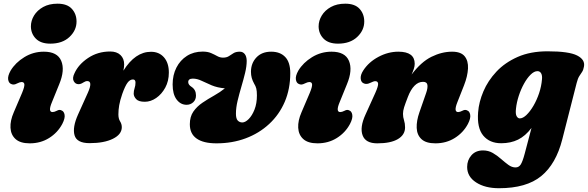

<svg xmlns="http://www.w3.org/2000/svg" viewBox="-20 -746 3111 1016"><path d="M246 -515Q196 -515 170 -541.2Q144 -567.5 143.5 -606Q143.5 -636.5 160.2 -664Q177 -691.5 208.5 -709Q240 -726.5 284.5 -726.5Q335.5 -726.5 360.2 -699.2Q385 -672 385 -632Q385 -585.5 347.5 -550.2Q310 -515 246 -515ZM254.5 -204.5Q233 -153 258 -153Q267.5 -153 281 -160Q295 -168 306 -161.5Q318.5 -157 321.8 -138.5Q325 -120 309.5 -90Q285 -44 240 -15.8Q195 12.5 137.5 12.5Q87.5 12.5 62.5 -10Q37.5 -32.5 35.5 -70Q33.5 -107.5 53 -152L97 -255Q110 -286.5 109 -299.2Q108 -312 94 -312Q86 -312 69.5 -304Q53 -295 40.5 -301Q26.5 -305.5 23.2 -324.5Q20 -343.5 36 -372Q61.5 -414.5 108.8 -443.5Q156 -472.5 212 -472.5Q283.5 -472.5 304 -424Q324.5 -375.5 293.5 -300.5Z M395.5 -300.5Q379 -300.5 370.2 -316.5Q361.5 -332.5 374 -358Q395 -405 446.2 -439.2Q497.5 -473.5 563 -473.5Q598 -473.5 617.5 -454.8Q637 -436 637 -405.5Q637 -391.5 633 -372Q695.5 -472 779 -472Q822 -472 847.8 -442.5Q873.5 -413 873.5 -362Q873.5 -317 854.5 -282.2Q835.5 -247.5 806.5 -227.5Q777.5 -207.5 746.5 -207.5Q713 -207.5 700.2 -221.8Q687.5 -236 687.5 -250.5Q687.5 -265.5 692.2 -279.2Q697 -293 697 -309Q697 -325.5 683.5 -325.5Q667.5 -325.5 654.8 -308.2Q642 -291 627 -249Q615 -214 610.8 -189.2Q606.5 -164.5 606.5 -140.5Q606.5 -118 615.5 -103.8Q624.5 -89.5 624.5 -73Q624.5 -35 577.8 -11.8Q531 11.5 454 11.5Q386.5 11.5 374.5 -30.2Q362.5 -72 393 -140L445 -255.5Q472.5 -317 441.5 -317Q432.5 -317 420 -309Q407.5 -300.5 395.5 -300.5Z M1516 -359Q1516 -275.5 1486.8 -207.2Q1457.5 -139 1404.2 -89.8Q1351 -40.5 1280 -14Q1209 12.5 1125.5 12.5Q1056.5 12.5 1020.5 -12.8Q984.5 -38 984.5 -88.5Q984.5 -128.5 1003.2 -155.5Q1022 -182.5 1051.5 -202.5Q1081 -222.5 1112.8 -240.2Q1144.5 -258 1170 -278.5Q1130 -282 1100.2 -294.5Q1070.5 -307 1046.8 -318.5Q1023 -330 1000.5 -330Q976 -330 976 -311.5Q976 -297.5 993.5 -286.5Q1017 -271 1017 -241.5Q1017.5 -219 1002.8 -205.2Q988 -191.5 967.5 -191.5Q935.5 -191.5 914.5 -219.5Q893.5 -247.5 893.5 -299Q893.5 -349 913.5 -388.2Q933.5 -427.5 969.2 -450.2Q1005 -473 1052.5 -473Q1079 -473 1097.2 -465Q1115.5 -457 1129.8 -449Q1144 -441 1160 -441Q1179 -441 1191 -448.8Q1203 -456.5 1215.5 -464.5Q1228 -472.5 1249 -472.5Q1265 -472.5 1275 -460.2Q1285 -448 1285.5 -424Q1285.5 -395.5 1277 -360.2Q1268.5 -325 1257.2 -287Q1246 -249 1237.2 -212.5Q1228.5 -176 1228.5 -144.5Q1228.5 -118 1238.2 -108Q1248 -98 1262 -98Q1278 -98 1296 -116Q1314 -134 1326.8 -166.2Q1339.5 -198.5 1339.5 -241Q1339.5 -264.5 1336.2 -277.5Q1333 -290.5 1324.5 -304Q1316.5 -318.5 1312.2 -333.5Q1308 -348.5 1308 -366Q1308 -411.5 1336.8 -442Q1365.5 -472.5 1415 -472.5Q1462.5 -472.5 1489.2 -444.5Q1516 -416.5 1516 -359Z M1768.5 -515Q1718.5 -515 1692.5 -541.2Q1666.5 -567.5 1666 -606Q1666 -636.5 1682.8 -664Q1699.5 -691.5 1731 -709Q1762.5 -726.5 1807 -726.5Q1858 -726.5 1882.8 -699.2Q1907.5 -672 1907.5 -632Q1907.5 -585.5 1870 -550.2Q1832.5 -515 1768.5 -515ZM1777 -204.5Q1755.5 -153 1780.5 -153Q1790 -153 1803.5 -160Q1817.5 -168 1828.5 -161.5Q1841 -157 1844.2 -138.5Q1847.5 -120 1832 -90Q1807.5 -44 1762.5 -15.8Q1717.5 12.5 1660 12.5Q1610 12.5 1585 -10Q1560 -32.5 1558 -70Q1556 -107.5 1575.5 -152L1619.5 -255Q1632.5 -286.5 1631.5 -299.2Q1630.5 -312 1616.5 -312Q1608.5 -312 1592 -304Q1575.5 -295 1563 -301Q1549 -305.5 1545.8 -324.5Q1542.5 -343.5 1558.5 -372Q1584 -414.5 1631.2 -443.5Q1678.5 -472.5 1734.5 -472.5Q1806 -472.5 1826.5 -424Q1847 -375.5 1816 -300.5Z M1907 -304Q1891 -309 1888.8 -329Q1886.5 -349 1902.5 -373.5Q1931.5 -418 1982.8 -445.2Q2034 -472.5 2088 -472.5Q2174.5 -472.5 2174.5 -408.5Q2174.5 -396 2169.8 -381.5Q2165 -367 2158 -351.5Q2208.5 -418.5 2263.2 -445.5Q2318 -472.5 2372.5 -472.5Q2419 -472.5 2438.8 -448.2Q2458.5 -424 2456.5 -383.5Q2454.5 -343 2435.5 -294.5L2400 -204.5Q2379.5 -153 2404.5 -153Q2413.5 -153 2427 -160Q2441.5 -168 2452.5 -161.5Q2465 -157 2468.2 -138.5Q2471.5 -120 2456 -90Q2431.5 -44 2386.5 -15.8Q2341.5 12.5 2284 12.5Q2234 12.5 2210.2 -9.8Q2186.5 -32 2185 -69.2Q2183.5 -106.5 2199.5 -152L2235 -254Q2244 -279.5 2241.8 -296.2Q2239.5 -313 2218.5 -313Q2193.5 -313 2173.2 -292.2Q2153 -271.5 2138.5 -233.5Q2124.5 -197.5 2118.5 -178.5Q2112.5 -159.5 2112.5 -143.5Q2112.5 -126 2118 -109.5Q2123.5 -93 2123.5 -72Q2123.5 -32.5 2085.5 -10Q2047.5 12.5 1976.5 12.5Q1914.5 12.5 1898.8 -29.8Q1883 -72 1914 -139.5L1966.5 -255.5Q1982 -290.5 1980.8 -303.5Q1979.5 -316.5 1965.5 -316.5Q1957.5 -316.5 1938 -307Q1920.5 -298.5 1907 -304Z M2955.5 -9Q2922.5 121.5 2844 185.8Q2765.5 250 2620.5 250Q2546.5 250 2499.2 219.2Q2452 188.5 2452 137.5Q2452 101.5 2474.5 75.8Q2497 50 2536 50Q2564.5 50 2587.8 63.5Q2611 77 2631 94.8Q2651 112.5 2669.8 126.2Q2688.5 140 2708 140Q2725.5 140 2735.5 124.5Q2745.5 109 2756.5 67.5L2792.5 -69Q2760.5 -26.5 2721.5 -7.2Q2682.5 12 2632 12Q2571 12 2537.2 -28.5Q2503.5 -69 2510 -152Q2514 -206 2538 -262.5Q2562 -319 2607 -367Q2652 -415 2719.5 -444.8Q2787 -474.5 2877.5 -474.5Q2991 -474.5 3034.2 -452.2Q3077.5 -430 3070 -393Q3067 -375.5 3060 -365.2Q3053 -355 3045.2 -342.8Q3037.5 -330.5 3031.5 -307ZM2710.5 -172Q2707 -143 2713.8 -131.2Q2720.5 -119.5 2730.5 -119.5Q2747 -119.5 2766 -137.8Q2785 -156 2802.8 -186.2Q2820.5 -216.5 2832.8 -253Q2845 -289.5 2848 -326.5Q2850 -346.5 2843.5 -358Q2837 -369.5 2824 -369.5Q2806.5 -369.5 2787.8 -351Q2769 -332.5 2752.8 -303Q2736.5 -273.5 2725.2 -239Q2714 -204.5 2710.5 -172Z"/></svg>

Font: Fraunces 72pt SuperSoft Black
Style: Italic
Weight: 900
Italic angle: -16°
Version: Version 1.000;[b76b70a41]